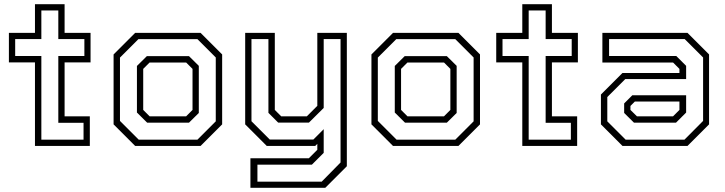

<svg xmlns="http://www.w3.org/2000/svg" viewBox="-20 -697 3462 917"><path d="M147 0V-399H22.5V-540H147V-677H288.5V-540H412.5V-399H288.5V-141.5H409V0ZM177.5 -30H379V-110.5H258.5V-429.5H383V-510.5H258.5V-647H177.5V-510.5H52.5V-429.5H177.5Z M625.5 0 522.5 -103V-437L625.5 -540H938L1041 -437V-103L938 0ZM642.5 -30H923L1010.5 -117.5V-422.5L923 -510H641L553 -422V-119.5ZM683 -111 634 -159.5V-382L681.5 -429H882.5L929.5 -382.5V-157.5L882.5 -111ZM694.5 -141.5H869L899.5 -172V-368L869 -398.5H694.5L664 -368V-172Z M1254 0 1151 -103V-540H1292.5V-172L1323 -141.5H1445.5L1495.5 -191.5V-540H1636.5V97L1533.5 200H1176V59H1455L1495.5 18.5V-10L1485.5 0ZM1209.5 170.5H1516.5L1606.5 79V-510.5H1526V-181.5L1455.5 -111.5H1308.5L1262 -158V-510.5H1181V-118L1268.5 -30.5H1476.5L1526 -80V33L1469.5 89.5H1209.5Z M1857 0 1754 -103V-437L1857 -540H2169.5L2272.5 -437V-103L2169.5 0ZM1874 -30H2154.5L2242 -117.5V-422.5L2154.5 -510H1872.5L1784.5 -422V-119.5ZM1914.5 -111 1865.5 -159.5V-382L1913 -429H2114L2161 -382.5V-157.5L2114 -111ZM1926 -141.5H2100.5L2131 -172V-368L2100.5 -398.5H1926L1895.5 -368V-172Z M2474.5 0V-399H2350V-540H2474.5V-677H2616V-540H2740V-399H2616V-141.5H2736.5V0ZM2505 -30H2706.5V-110.5H2586V-429.5H2710.5V-510.5H2586V-647H2505V-510.5H2380V-429.5H2505Z M2953 0 2850 -103V-245.5L2953 -348.5H3225V-368L3194.5 -398.5H2857V-540H3263.5L3366.5 -437V-103L3263.5 0ZM3008 -111 2961 -157.5V-203L3000 -242H3257V-159.5L3208.5 -111ZM2968 -30H3249L3338 -119.5V-422.5L3250 -510.5H2889V-429.5H3210L3257 -382.5V-319.5H2966.5L2880.5 -233.5V-117.5ZM3022 -141.5H3194.5L3225 -172V-212H3012L2991 -191V-172Z"/></svg>

Font: Tourney Thin Light
Style: Regular
Weight: 300
Version: Version 1.015